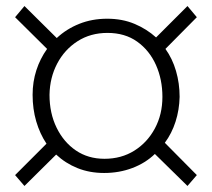

<svg xmlns="http://www.w3.org/2000/svg" viewBox="-20 -560 702 636"><path d="M61 56 166 -48Q197 -19 237 -3Q277 13 325 13Q375 13 418.5 -3.5Q462 -20 493 -50L601 56L632 20L526 -87Q549 -118 561.5 -157Q574 -196 575 -239Q575 -284 563 -325Q551 -366 528 -398L632 -503L601 -540L497 -436Q466 -464 425.5 -481Q385 -498 335 -498Q285 -498 242.5 -481Q200 -464 168 -434L61 -540L30 -503L136 -398Q113 -366 100.5 -327.5Q88 -289 88 -246Q88 -199 100 -158Q112 -117 134 -84L30 20ZM518 -239Q518 -181 493 -134.5Q468 -88 425 -61Q382 -34 326 -34Q272 -34 231.5 -61.5Q191 -89 167.5 -137Q144 -185 144 -246Q145 -303 169.5 -349.5Q194 -396 237 -423.5Q280 -451 336 -451Q394 -451 434.5 -422Q475 -393 496.5 -345Q518 -297 518 -239Z"/></svg>

Font: Catamaran Thin ExtraLight
Style: Regular
Weight: 250
Version: Version 2.000